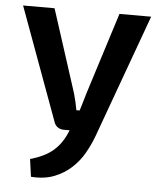

<svg xmlns="http://www.w3.org/2000/svg" viewBox="-51 -535 652 784"><g transform="rotate(5 275.0 -143.5)"><path d="M537 -491 353 15Q340 50 320.5 84.5Q301 119 271 147Q241 175 200 191Q159 207 105 203L95 131Q155 114 188.5 85Q222 56 241 11L268 -53Q277 -75 285.5 -103.5Q294 -132 300 -153L407 -491ZM141 -491 250 -153Q255 -136 259 -118.5Q263 -101 266 -84H291L253 0H221Q207 0 196 -8Q185 -16 181 -30L12 -491Z"/></g></svg>

Font: Exo 2 SemiBold
Style: Regular
Weight: 600
Designer: Natanael Gama
Foundry: Natanael Gama
Version: Version 2.010